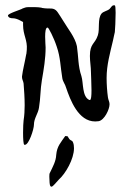

<svg xmlns="http://www.w3.org/2000/svg" viewBox="-20 -448 466 724"><path d="M72 98H74C89 98 108 39 108 22C108 -2 124 -20 127 -42C133 -77 132 -112 138 -146C145 -187 152 -227 152 -269C152 -278 145 -344 159 -344H160C163 -344 183 -306 194 -272C208 -232 208 -194 215 -153C217 -140 226 -130 229 -118C245 -71 275 10 339 10C343 10 348 9 352 9C374 5 393 -36 393 -54V-56C393 -64 388 -72 387 -81C384 -102 382 -130 382 -154C382 -203 395 -248 406 -295C408 -306 411 -317 413 -327C414 -336 416 -373 416 -400C416 -415 415 -427 413 -428H409C402 -428 399 -420 393 -414C385 -407 370 -405 363 -397C347 -377 357 -339 349 -315C338 -281 319 -285 319 -237C319 -216 323 -196 323 -175C323 -164 325 -133 325 -108C325 -88 324 -71 319 -71H317C289 -83 295 -136 287 -161C274 -199 276 -234 270 -274C263 -308 235 -341 218 -370C213 -379 203 -393 198 -401C188 -416 177 -416 166 -416H160C153 -416 146 -417 139 -418C138 -418 137 -418 137 -419C119 -422 102 -421 85 -421C78 -421 73 -419 65 -416C61 -412 8 -397 10 -389C12 -381 20 -379 30 -379C45 -379 66 -365 67 -365V-354C67 -315 84 -298 81 -260C80 -246 79 -242 79 -244C73 -210 66 -185 63 -160V-157C63 -148 68 -142 69 -133C71 -106 73 -79 73 -51C73 -32 72 -13 69 6C68 13 67 33 67 52C67 75 68 97 72 98ZM226 65C209 90 195 103 192 136C191 160 179 181 169 202C166 206 166 212 166 218C166 226 167 234 167 241C168 252 170 256 174 256C180 256 192 239 202 229C227 207 259 152 259 111C259 102 258 95 255 88C252 81 246 82 242 77C234 68 240 65 226 65Z"/></svg>

Font: Ancial
Style: Regular
Weight: 400
Designer: Daytona Mess (Anne-Dauphine Borione)
Foundry: Daytona Mess (Anne-Dauphine Borione)
Version: Version 1.000;Glyphs 3.2 (3192)